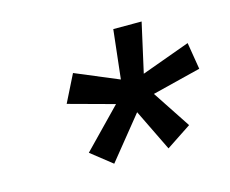

<svg xmlns="http://www.w3.org/2000/svg" viewBox="-61 -797 604 504"><g transform="rotate(-15 241.5 -545.0)"><path d="M193 -374 136 -419 238 -524 113 -558 150 -632 267 -583 282 -716H359L329 -582L461 -630L473 -557L341 -524L409 -421L341 -376L286 -489Z"/></g></svg>

Font: Figtree Medium
Style: Italic
Weight: 500
Italic angle: -9.5°
Foundry: Erik Kennedy
Version: Version 2.001; ttfautohint (v1.8.4.7-5d5b);gftools[0.9.27]